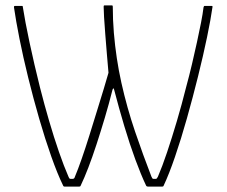

<svg xmlns="http://www.w3.org/2000/svg" viewBox="-20 -695 844 715"><path d="M222 0Q216 0 215 -4Q194 -47 171 -112Q148 -177 126 -253Q104 -329 85 -406Q66 -483 52.5 -551Q39 -619 32 -668Q32 -670 32.5 -671.5Q33 -673 36 -673Q39 -673 42 -673Q45 -673 48 -673Q51 -673 54 -673Q57 -673 60 -673Q64 -673 64.5 -672Q65 -671 65 -669Q73 -617 90 -537Q107 -457 129 -369Q145 -306 163 -244.5Q181 -183 199.5 -129.5Q218 -76 235 -37Q236 -35 237.5 -32Q239 -29 242 -29Q244 -29 246.5 -29Q249 -29 251 -29Q254 -29 256 -31Q258 -33 259 -37Q270 -63 284 -103Q298 -143 312.5 -189.5Q327 -236 341 -281.5Q355 -327 366.5 -364.5Q378 -402 384 -424Q381 -456 378 -494Q375 -532 372 -568Q369 -604 367.5 -631.5Q366 -659 366 -670Q366 -672 366.5 -673.5Q367 -675 370 -675Q373 -675 376 -675Q379 -675 382.5 -675Q386 -675 389 -675Q392 -675 395 -675Q399 -675 399.5 -673.5Q400 -672 400 -670Q400 -621 404 -573Q408 -525 415 -478.5Q422 -432 432 -387Q453 -293 483 -205Q513 -117 544 -37Q546 -34 547 -31.5Q548 -29 551 -29Q553 -29 556 -29Q559 -29 561 -29Q564 -29 568 -37Q584 -74 602 -127.5Q620 -181 638.5 -243.5Q657 -306 673 -370Q685 -414 695 -456.5Q705 -499 713.5 -538Q722 -577 728.5 -610Q735 -643 738 -668Q739 -670 739.5 -671.5Q740 -673 742 -673Q745 -673 748.5 -673Q752 -673 755 -673Q758 -673 761.5 -673Q765 -673 768 -673Q773 -673 771 -667Q765 -624 751 -556.5Q737 -489 717.5 -410.5Q698 -332 676 -254Q654 -176 631.5 -110.5Q609 -45 590 -5Q589 -1 586.5 -0.5Q584 0 581 0Q573 0 564.5 0Q556 0 548 0Q540 0 531 0Q529 0 527 -1Q525 -2 524 -4Q505 -44 484 -101Q463 -158 443 -225Q423 -292 405 -361Q404 -366 402.5 -366Q401 -366 399 -361Q386 -309 370.5 -257Q355 -205 339.5 -157.5Q324 -110 309 -71Q294 -32 281 -5Q280 -1 277.5 -0.5Q275 0 272 0Q264 0 255.5 0Q247 0 239 0Q231 0 222 0Z"/></svg>

Font: Glory Thin Thin
Style: Regular
Weight: 250
Version: Version 1.011